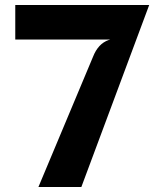

<svg xmlns="http://www.w3.org/2000/svg" viewBox="-20 -747 640 767"><path d="M133.5 0 351.5 -520Q372 -572.5 413.8 -587Q455.5 -601.5 499.5 -593L504 -589H41V-727H520H576L305 0Z"/></svg>

Font: Spline Sans Mono
Style: Regular
Weight: 400
Monospace: yes
Designer: Eben Sorkin, Mirko Velimirovic
Foundry: Sorkin Type
Version: Version 1.004